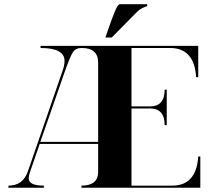

<svg xmlns="http://www.w3.org/2000/svg" viewBox="-20 -879 987 899"><path d="M473.6 -703.1 483.4 -732.4Q519.5 -836.9 531.2 -851.6Q537.1 -859.4 542 -859.4H668.9V-849.6Q664.1 -849.6 648.9 -842.3Q632.3 -834.5 619.6 -821.3L502.9 -703.1ZM362.3 -654.3Q335 -654.3 321.8 -635.3Q308.6 -616.2 279.3 -532.2L168.9 -214.8H439.5V-585.9Q439.5 -654.3 362.3 -654.3ZM908.2 -664.1V-517.6H898.4Q889.6 -654.3 776.4 -654.3H595.7V-380.9H682.6Q751 -380.9 751 -459H760.7V-293H751Q751 -371.1 682.6 -371.1H595.7V-9.8H786.1Q899.4 -9.8 908.2 -146.5H918V0H361.3V-9.8Q436.5 -9.8 439.5 -69.3V-205.1H166L120.1 -72.3Q114.3 -55.2 114.3 -43.9Q114.3 -9.8 185.5 -9.8V0H19.5V-9.8Q87.4 -9.8 110.4 -76.2L273.4 -548.8Q282.2 -574.2 282.2 -593.8Q282.2 -654.3 169.9 -654.3V-664.1Z"/></svg>

Font: spinweradC
Style: Bold
Weight: 700
Width: 7
Version: Version 0.3